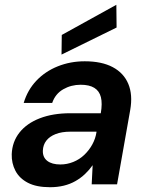

<svg xmlns="http://www.w3.org/2000/svg" viewBox="-20 -770 620 802"><path d="M189 12Q132 12 96.5 -6.5Q61 -25 44.5 -56.5Q28 -88 29 -126Q31 -178 61.5 -216.5Q92 -255 146.5 -276Q201 -297 274 -297H401Q408 -338 401.5 -364Q395 -390 374 -403Q353 -416 317 -416Q277 -416 244 -397Q211 -378 198 -340H79Q95 -394 132 -433Q169 -472 221.5 -493Q274 -514 334 -514Q405 -514 451 -489.5Q497 -465 516 -419.5Q535 -374 524 -311L469 0H363L367 -80Q353 -60 335 -43Q317 -26 295 -13.5Q273 -1 246.5 5.5Q220 12 189 12ZM232 -83Q260 -83 286 -93.5Q312 -104 332 -123Q352 -142 365.5 -166.5Q379 -191 383 -218V-220H274Q238 -220 212.5 -210Q187 -200 173.5 -182.5Q160 -165 159 -141Q158 -113 177.5 -98Q197 -83 232 -83ZM237 -542 238 -624 466 -750 467 -655Z"/></svg>

Font: DM Sans 16pt SemiBold
Style: Italic
Weight: 600
Italic angle: -10°
Version: Version 4.004;gftools[0.9.30]